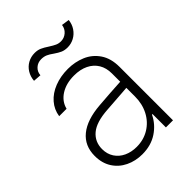

<svg xmlns="http://www.w3.org/2000/svg" viewBox="-207 -815 933 933"><g transform="rotate(-45 259.0 -348.5)"><path d="M240.2 -303.7Q276.4 -306.6 319.3 -309.6Q362.3 -312.5 391.6 -314V-371.1Q391.6 -408.7 375 -436.3Q358.4 -463.9 327.4 -479Q296.4 -494.1 253.9 -494.1Q199.7 -494.1 162.1 -470.2Q124.5 -446.3 114.3 -405.3H63.5Q69.3 -445.3 95.5 -475.3Q121.6 -505.4 163.3 -521.7Q205.1 -538.1 255.9 -538.1Q303.7 -538.1 345.7 -520.5Q387.7 -502.9 414.1 -464.4Q440.4 -425.8 440.4 -367.2V0H391.6V-91.8H387.7Q366.2 -46.4 322.5 -17.3Q278.8 11.7 218.8 11.7Q171.9 11.7 133.1 -7.1Q94.2 -25.9 71.5 -61.5Q48.8 -97.2 48.8 -146.5Q48.8 -216.3 97.9 -256.3Q147 -296.4 240.2 -303.7ZM224.6 -33.2Q272.9 -33.2 311 -56.6Q349.1 -80.1 370.4 -120.8Q391.6 -161.6 391.6 -211.9V-272L359.4 -269.5Q279.8 -263.2 250 -261.7Q170.9 -256.3 134.3 -225.6Q97.7 -194.8 97.7 -144.5Q97.7 -110.8 114.3 -85.4Q130.9 -60.1 159.7 -46.6Q188.5 -33.2 224.6 -33.2ZM196.3 -707Q216.3 -707 231.7 -700.2Q247.1 -693.4 267.6 -679.7Q286.6 -667.5 299.1 -661.9Q311.5 -656.2 327.1 -656.2Q349.6 -656.2 366.7 -671.1Q383.8 -686 386.7 -709L426.8 -703.1Q423.8 -676.3 409.9 -655.8Q396 -635.3 374.8 -623.8Q353.5 -612.3 329.1 -612.3Q308.6 -612.3 293.7 -618.9Q278.8 -625.5 259.8 -638.7Q243.2 -650.9 229.5 -657Q215.8 -663.1 197.3 -663.1Q173.8 -663.1 157.5 -648.2Q141.1 -633.3 139.6 -610.4L98.6 -613.3Q100.6 -640.1 113.8 -661.6Q127 -683.1 148.7 -695.1Q170.4 -707 196.3 -707Z"/></g></svg>

Font: Pretendard GOV ExtraLight
Style: Regular
Weight: 200
Designer: Base glyphs from Inter by Rasmus Andersson; Hangeul glyphs from Noto Sans CJK(Source Han Sans) by Jang Soo-young and Kan
Foundry: Kil Hyung-jin
Version: Version 1.309